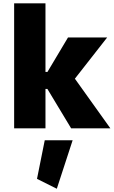

<svg xmlns="http://www.w3.org/2000/svg" viewBox="-20 -784 697 1173"><path d="M253.4 72.8H423.8L327.1 369.1L206.1 308.6ZM395.5 -555.2H634.8L437.5 -303.2L654.3 0H414.6L269.5 -240.7H257.8V0H66.4V-763.7H257.8V-344.7H270Z"/></svg>

Font: Estedad-FD Black
Style: Regular
Weight: 900
Designer: Amin Abedi
Version: Version 7.3